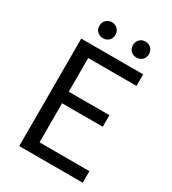

<svg xmlns="http://www.w3.org/2000/svg" viewBox="-215 -1022 1018 1136"><g transform="rotate(30 294.0 -454.5)"><path d="M100 0V-734H523V-655H193V-425H471V-346H193V-79H534V0ZM264 -854Q264 -830 248.5 -815Q233 -800 209.5 -800Q186 -800 170.5 -815Q155 -830 155 -854Q155 -878 170.5 -893.5Q186 -909 209.5 -909Q233 -909 248.5 -893.5Q264 -878 264 -854ZM493 -854Q493 -830 477.5 -815Q462 -800 438.5 -800Q415 -800 399.5 -815Q384 -830 384 -854Q384 -878 399.5 -893.5Q415 -909 438.5 -909Q462 -909 477.5 -893.5Q493 -878 493 -854Z"/></g></svg>

Font: Swei Fan Sans CJK TC
Style: Regular
Weight: 400
Version: Version 2.130